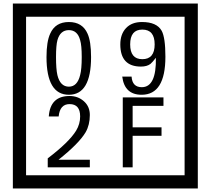

<svg xmlns="http://www.w3.org/2000/svg" viewBox="-20 -980 1195 1090"><path d="M1103 90H53V-960H1103ZM1028 15V-885H128V15ZM497 -656Q497 -442 371 -442Q244 -442 244 -656Q244 -744 265 -789Q294 -855 371 -855Q448 -855 477 -789Q497 -745 497 -656ZM444 -656Q444 -723 435 -752Q420 -809 371 -809Q322 -809 306 -752Q298 -723 298 -656Q298 -587 306 -553Q322 -488 371 -488Q419 -488 435 -554Q444 -587 444 -656ZM919 -658Q919 -442 784 -442Q687 -442 674 -545H727Q731 -485 785 -485Q868 -485 865 -652Q844 -625 834 -617Q814 -602 780 -602Q663 -602 663 -728Q663 -786 695.5 -820.5Q728 -855 786 -855Q870 -855 898 -805Q919 -766 919 -658ZM858 -728Q858 -812 788 -812Q719 -812 719 -728Q719 -644 788 -644Q858 -644 858 -728ZM490 -30H251V-81Q372 -173 412 -238Q435 -276 435 -319Q435 -389 375 -389Q320 -389 313 -319H257Q265 -435 375 -435Q423 -435 456.5 -405Q490 -375 490 -327Q490 -271 466 -229Q428 -165 312 -73H490ZM908 -379H733V-257H897V-209H733V-30H677V-427H908Z"/></svg>

Font: Unicode BMP Fallback SIL
Style: Regular
Weight: 400
Foundry: NRSI, SIL International
Version: Version 5.1 Based on Unicode 5.1